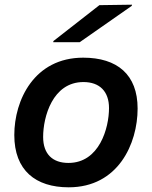

<svg xmlns="http://www.w3.org/2000/svg" viewBox="-20 -785 647 819"><path d="M164 -201C164 -286 204 -435 336 -435C405 -435 445 -395 445 -324C445 -239 404 -90 272 -90C205 -90 164 -127 164 -201ZM41 -209C41 -58 132 14 273 14C484 14 567 -172 567 -322C567 -467 480 -539 335 -539C126 -539 41 -358 41 -209ZM207 -605H320L542 -760L543 -765L404 -763L208 -610Z"/></svg>

Font: Nacelle SemiBold
Style: Italic
Weight: 600
Italic angle: -12°
Designer: Sora Sagano
Foundry: Sora Sagano
Version: Version 1.000;FEAKit 1.0